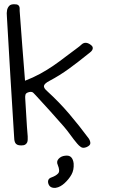

<svg xmlns="http://www.w3.org/2000/svg" viewBox="-20 -700 642 910"><path d="M13.7 -653.3Q16.6 -665 24.4 -672.9Q32.2 -680.7 49.8 -679.7Q60.5 -679.7 64.9 -676.8Q69.3 -673.8 71.3 -669.4Q73.2 -665 73.2 -659.7Q73.2 -654.3 73.2 -648.4Q79.1 -566.4 85.4 -484.9Q91.8 -403.3 98.6 -317.4Q136.7 -332 169.9 -350.1Q203.1 -368.2 232.9 -388.7Q262.7 -409.2 291 -431.2Q319.3 -453.1 347.7 -473.6Q357.4 -480.5 366.2 -488.8Q375 -497.1 385.7 -497.1Q395.5 -497.1 406.2 -490.2Q418 -482.4 419.4 -475.6Q420.9 -468.8 417 -462.4Q413.1 -456.1 405.8 -450.7Q398.4 -445.3 391.6 -439.5Q350.6 -406.2 307.1 -374.5Q263.7 -342.8 213.9 -316.4Q191.4 -304.7 188.5 -293.9Q185.5 -283.2 205.1 -266.6Q260.7 -215.8 308.1 -160.2Q355.5 -104.5 400.4 -43.9Q408.2 -32.2 408.2 -21.5Q408.2 -10.7 390.6 -2.9Q374 3.9 363.8 -2.9Q353.5 -9.8 345.7 -19.5Q329.1 -39.1 314.5 -59.6Q299.8 -80.1 283.2 -99.6Q251 -136.7 217.8 -173.3Q184.6 -210 150.4 -247.1Q144.5 -252.9 138.2 -259.8Q131.8 -266.6 118.2 -263.7Q102.5 -259.8 100.6 -251Q98.6 -242.2 99.6 -232.4Q102.5 -187.5 105 -143.1Q107.4 -98.6 111.3 -53.7Q111.3 -46.9 111.3 -39.1Q111.3 -31.2 108.9 -25.4Q106.4 -19.5 100.1 -15.1Q93.8 -10.7 81.1 -10.7Q68.4 -10.7 61.5 -14.2Q54.7 -17.6 51.8 -23.9Q48.8 -30.3 47.9 -37.6Q46.9 -44.9 46.9 -51.8Q38.1 -195.3 29.3 -336.9Q20.5 -478.5 12.7 -621.1Q10.7 -638.7 13.7 -653.3ZM224.6 140.6Q246.1 132.8 255.9 121.6Q265.6 110.4 253.9 82Q246.1 65.4 257.8 52.7Q269.5 40 288.1 38.1Q307.6 35.2 317.4 45.4Q327.1 55.7 329.1 75.2Q331.1 105.5 318.8 127.4Q306.6 149.4 285.2 168.9Q276.4 176.8 266.1 182.6Q255.9 188.5 243.2 190.4Q215.8 192.4 209 169.9Q206.1 160.2 209.5 152.3Q212.9 144.5 224.6 140.6Z"/></svg>

Font: Scriphy
Style: Regular
Weight: 400
Designer: Ala M. Lockhart
Foundry: Ala M. Lockhart
Version: Version 1.0 2021